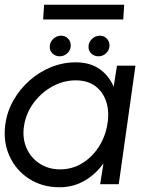

<svg xmlns="http://www.w3.org/2000/svg" viewBox="-27 -777 652 810"><path d="M466.5 -500H544.5L474 0H395.5L409.5 -88Q377.5 -42.5 330 -14.8Q282.5 13 224 13Q151 13 95.5 -23Q40 -59 12.8 -119.2Q-14.5 -179.5 -4.5 -253Q3 -307 30 -354.2Q57 -401.5 97.8 -437.5Q138.5 -473.5 188.5 -493.8Q238.5 -514 292.5 -514Q353.5 -514 393.5 -485.5Q433.5 -457 452.5 -411ZM226.5 -62.5Q277.5 -62.5 319.2 -88Q361 -113.5 388.8 -156Q416.5 -198.5 425.5 -250Q435 -302.5 422 -345.2Q409 -388 376 -413Q343 -438 292.5 -438Q241 -438 194.8 -412.8Q148.5 -387.5 116.2 -344.8Q84 -302 75 -250Q66 -197.5 83.8 -155Q101.5 -112.5 139.2 -87.5Q177 -62.5 226.5 -62.5ZM225 -539.5Q206.5 -539.5 194 -551.8Q181.5 -564 183 -582.5Q184 -600.5 198.2 -613.5Q212.5 -626.5 231 -626.5Q249 -626.5 260.8 -613.5Q272.5 -600.5 271.5 -582.5Q270 -564 256.5 -551.8Q243 -539.5 225 -539.5ZM388.5 -539.5Q370 -539.5 357.5 -551.8Q345 -564 346.5 -582.5Q347.5 -600.5 361.8 -613.5Q376 -626.5 394.5 -626.5Q412.5 -626.5 424.2 -613.5Q436 -600.5 435 -582.5Q433.5 -564 420 -551.8Q406.5 -539.5 388.5 -539.5ZM159 -757H497L493 -695H155Z"/></svg>

Font: Urbanist
Style: Italic
Weight: 400
Italic angle: -8°
Designer: Corey Hu
Foundry: Corey Hu
Version: Version 1.330; ttfautohint (v1.8.4.7-5d5b)